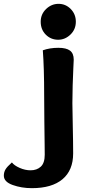

<svg xmlns="http://www.w3.org/2000/svg" viewBox="-150 -727 454 1000"><path d="M154 -478Q195 -478 214.5 -463.5Q234 -449 234 -416Q234 -411 232 -373Q230 -335 228.5 -282.5Q227 -230 227 -190Q227 -160 229 -73Q231 14 231 72Q231 160 175.5 206.5Q120 253 16 253Q-38 253 -84 236.5Q-130 220 -130 188Q-130 170 -121.5 155.5Q-113 141 -88 119Q-76 135 -47.5 147.5Q-19 160 9 160Q42 160 62.5 141Q83 122 83 79Q83 73 82.5 26Q82 -21 81 -93Q80 -165 80 -231Q80 -374 73 -465Q109 -478 154 -478ZM153 -520Q115 -520 88.5 -546.5Q62 -573 62 -614Q62 -653 90 -680Q118 -707 155 -707Q192 -707 218.5 -680Q245 -653 245 -614Q245 -574 217 -547Q189 -520 153 -520Z"/></svg>

Font: Overlock Black
Style: Regular
Weight: 900
Designer: Dario Muhafara
Foundry: Dario Manuel Muhafara
Version: Version 1.002